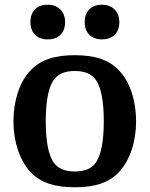

<svg xmlns="http://www.w3.org/2000/svg" viewBox="-20 -784 634 814"><path d="M109 -690C109 -645 137 -617 182 -617C229 -617 256 -645 256 -690C256 -735 227 -764 182 -764C137 -764 109 -737 109 -690ZM339 -690C339 -645 367 -617 412 -617C459 -617 486 -645 486 -690C486 -735 457 -764 412 -764C367 -764 339 -737 339 -690ZM557 -270C557 -355 532 -436 485 -485C441 -532 380 -550 297 -550C214 -550 153 -532 109 -485C62 -436 37 -355 37 -270C37 -185 62 -106 109 -55C153 -8 214 10 297 10C380 10 441 -8 485 -55C532 -106 557 -185 557 -270ZM206 -97C185 -130 174 -187 174 -270C174 -353 185 -410 206 -443C225 -470 254 -483 297 -483C340 -483 371 -470 388 -443C409 -411 420 -354 420 -270C420 -187 409 -130 388 -97C371 -70 340 -57 297 -57C254 -57 225 -70 206 -97Z"/></svg>

Font: Domine
Style: Bold
Weight: 700
Designer: Pablo Impallari, Rodrigo Fuenzalida, Brenda Gallo
Foundry: Pablo Impallari, Rodrigo Fuenzalida, Brenda Gallo
Version: Version 2.000